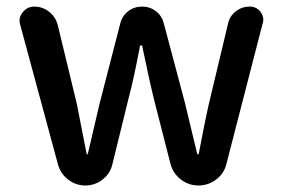

<svg xmlns="http://www.w3.org/2000/svg" viewBox="-20 -570 867 590"><path d="M158.2 -64.5 42 -494.1Q40 -500 40 -506.8Q40 -520.5 49.8 -532.2Q63.5 -549.8 85 -549.8Q110.4 -549.8 130.4 -534.2Q150.4 -518.6 157.2 -494.1L215.8 -252Q216.8 -248 246.1 -97.7Q246.1 -95.7 248 -95.7Q250 -95.7 250 -97.7Q285.2 -248 286.1 -252L349.6 -498Q355.5 -521.5 374 -535.6Q392.6 -549.8 416.5 -549.8Q440.4 -549.8 459 -535.6Q477.5 -521.5 483.4 -498L548.8 -252Q554.7 -227.5 566.9 -176.3Q579.1 -125 585.9 -97.7Q585.9 -95.7 587.9 -95.7Q589.8 -95.7 590.8 -97.7Q593.8 -115.2 604.5 -168.5Q615.2 -221.7 622.1 -252L680.7 -497.1Q685.5 -520.5 704.6 -535.2Q723.6 -549.8 747.1 -549.8Q767.6 -549.8 780.3 -534.2Q789.1 -522.5 789.1 -508.8Q789.1 -503.9 787.1 -498L675.8 -66.4Q668.9 -37.1 644.5 -18.6Q620.1 0 589.8 0Q559.6 0 535.6 -18.6Q511.7 -37.1 503.9 -66.4L451.2 -272.5Q441.4 -311.5 417 -428.7Q416 -430.7 413.6 -430.7Q411.1 -430.7 410.2 -428.7Q390.6 -325.2 376 -271.5L325.2 -64.5Q318.4 -36.1 294.9 -18.1Q271.5 0 242.2 0Q212.9 0 189.5 -18.1Q166 -36.1 158.2 -64.5Z"/></svg>

Font: Gen Jyuu GothicX Medium
Style: Regular
Weight: 500
Designer: Ryoko NISHIZUKA (kana &amp; ideographs); Paul D. Hunt (Latin, Greek &amp; Cyrillic); Wenlong ZHANG (bopomofo); Sandoll C
Version: Version 1.058.20140828